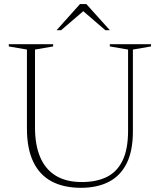

<svg xmlns="http://www.w3.org/2000/svg" viewBox="-20 -886 764 916"><path d="M591 -262V-649.5L504 -664.5V-675H700.5V-664.5L614 -649.5V-259Q614 -165.5 584 -106Q554 -46.5 498.5 -18.2Q443 10 366.5 10Q283.5 10 226 -20.8Q168.5 -51.5 138.5 -114.5Q108.5 -177.5 108.5 -273V-649.5L22 -664.5V-675H233.5V-664.5L147 -649.5V-277.5Q147 -195 171.5 -136.8Q196 -78.5 245.8 -48Q295.5 -17.5 370 -17.5Q440.5 -17.5 489.8 -42Q539 -66.5 565 -120.5Q591 -174.5 591 -262ZM367.5 -841H387L271.5 -742H250L361.5 -866.5H392L504 -742H482.5Z"/></svg>

Font: Newsreader 24pt ExtraLight
Style: Regular
Weight: 250
Designer: Hugues Gentile
Foundry: Production Type
Version: Version 1.003